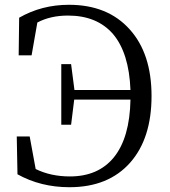

<svg xmlns="http://www.w3.org/2000/svg" viewBox="-20 -766 709 802"><path d="M270 16Q150 16 53 -38L50 -196H104L129 -60Q192 -29 272 -29Q390 -29 455 -108Q522 -190 525 -350H290L277 -245H236V-498H277L291 -390H525Q519 -545 452 -624Q385 -701 264 -701Q191 -701 136 -672L112 -535H58L60 -692Q154 -746 268 -746Q430 -746 522 -643Q613 -542 613 -365Q613 -188 524 -87Q433 16 270 16Z"/></svg>

Font: Cactus Classical Serif
Style: Regular
Weight: 400
Designer: Henry Chan (via Glyphwiki)、田海東、宇文滿月
Foundry: Moonlit Owen
Version: Version 1.000